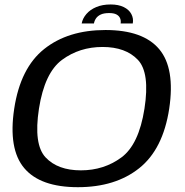

<svg xmlns="http://www.w3.org/2000/svg" viewBox="-20 -812 808 838"><path d="M320 5Q483.5 5 587.5 -77.8Q691.5 -160.5 718.5 -337.5Q745 -514 674.8 -597.5Q604.5 -681 440.5 -681Q277 -681 173 -598.2Q69 -515.5 42 -337.5Q15.5 -161.5 85.8 -78.2Q156 5 320 5ZM333 -68.5Q232 -68.5 179 -125Q126 -181.5 150 -337.5Q174.5 -494.5 250.8 -550.8Q327 -607 427.5 -607Q528.5 -607 581.8 -550.8Q635 -494.5 610.5 -337.5Q586 -181 509.8 -124.8Q433.5 -68.5 333 -68.5ZM463 -792.5Q427 -792.5 400.2 -781.2Q373.5 -770 357 -750.8Q340.5 -731.5 336.5 -709.5H390Q392 -721.5 399.2 -732Q406.5 -742.5 420.2 -748.8Q434 -755 456.5 -755Q477 -755 488.5 -748.8Q500 -742.5 504.2 -732.2Q508.5 -722 506.5 -709.5H559.5Q563.5 -731.5 553.2 -750.8Q543 -770 520 -781.2Q497 -792.5 463 -792.5Z"/></svg>

Font: Anybody SemiExpanded
Style: Italic
Weight: 400
Width: 6
Italic angle: -10°
Version: Version 1.113;gftools[0.9.25]